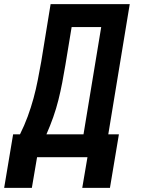

<svg xmlns="http://www.w3.org/2000/svg" viewBox="-55 -755 675 922"><path d="M-35 147 8 -110H41Q62 -152 78 -195.5Q94 -239 106 -283Q118 -327 126.5 -371Q135 -415 143 -459L188 -735H568L465 -110H516L473 147H340L365 0H123L98 147ZM168 -110H346L431 -625H289L259 -443Q252 -401 244 -359Q236 -317 225.5 -275Q215 -233 200.5 -192Q186 -151 168 -110Z"/></svg>

Font: Iosevka XBd Ex Obl
Style: Regular
Weight: 800
Width: 7
Italic angle: -9°
Monospace: yes
Designer: Belleve Invis
Foundry: Belleve Invis
Version: Version 32.5.0; ttfautohint (v1.8.4)